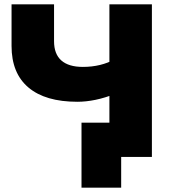

<svg xmlns="http://www.w3.org/2000/svg" viewBox="-20 -720 792 881"><path d="M335 -253Q188 -253 110.5 -318.5Q33 -384 33 -509V-700H228V-531Q228 -472 261.5 -442.5Q295 -413 360 -413Q402 -413 439 -422Q476 -431 506 -448L510 -290Q462 -271 418.5 -262Q375 -253 335 -253ZM354 141V-157H677V0H525L536 -44V141ZM482 0V-700H677V0Z"/></svg>

Font: MOST Montserrat ExtraBold
Style: Regular
Weight: 800
Designer: Julieta Ulanovsky
Foundry: Julieta Ulanovsky
Version: Version 8.000;March 11, 2024;FontCreator 15.0.0.2926 64-bit